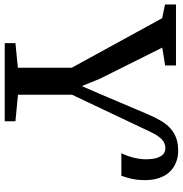

<svg xmlns="http://www.w3.org/2000/svg" viewBox="-14 -792 792 833"><g transform="rotate(90 382.5 -376.0)"><path d="M153.5 0V-46.5L260.5 -57V-290.5L45.5 -683L-14 -695.5V-743H250.5V-696L173 -683.5L308.5 -412L340 -334.5L373.5 -411.5L458.5 -612Q473.5 -648 488.8 -674.5Q504 -701 522.5 -718Q541 -735 565 -743.8Q589 -752.5 621 -752.5Q648 -752.5 671.2 -743.2Q694.5 -734 711.8 -716Q729 -698 738.5 -670.8Q748 -643.5 748 -608Q748 -588.5 745.8 -571.5Q743.5 -554.5 739.2 -538.5Q735 -522.5 729 -506H631Q643.5 -530.5 650.5 -559Q657.5 -587.5 657.5 -610.5Q657.5 -640.5 651.8 -659.5Q646 -678.5 635.2 -687.8Q624.5 -697 610 -697Q587.5 -697 572 -682.2Q556.5 -667.5 544.8 -644.5Q533 -621.5 521.5 -596L377.5 -292V-57.5L492.5 -46.5V0Z"/></g></svg>

Font: Merriweather 36pt Medium
Style: Regular
Weight: 500
Version: Version 2.100